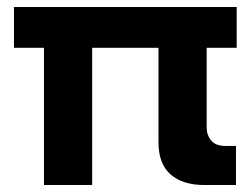

<svg xmlns="http://www.w3.org/2000/svg" viewBox="-20 -530 718 550"><path d="M106 0V-393H20V-510H658V-393H572V-165Q572 -143 585 -127.5Q598 -112 625 -112H656V0H565Q504 0 469 -30Q434 -60 434 -123V-393H244V0Z"/></svg>

Font: MuseoModerno SemiBold
Style: Regular
Weight: 600
Designer: Pablo Cosgaya, Héctor Gatti, Marcela Romero, and the Authors of The MuseoModerno Project.
Foundry: Omnibus-Type Team
Version: Version 1.001